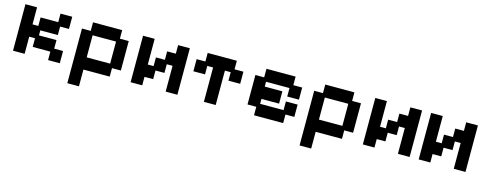

<svg xmlns="http://www.w3.org/2000/svg" viewBox="-28 -1082 4742 1883"><g transform="rotate(15 2343.0 -140.5)"><path d="M61 11V-461H179V-288H238V-374H417V-461H536V-337H446V-251H268V-200H446V-113H536V11H417V-75H238V-163H179V11Z M658 181V-374H747V-461H1043V-374H1133V-75H1043V11H776V181ZM776 -113H1014V-337H776Z M1255 11V-461H1373V-200H1432V-288H1523V-374H1611V-461H1730V11H1611V-251H1552V-163H1461V-75H1373V11Z M1999 11V-338H1940V-252H1822V-375H1911V-462H2207V-375H2297V-252H2178V-338H2119V11Z M2508 11V-75H2419V-374H2508V-461H2804V-374H2894V-251H2775V-337H2537V-288H2716V-163H2537V-113H2775V-201H2894V-76H2804V11Z M3016 181V-374H3105V-461H3401V-374H3491V-75H3401V11H3134V181ZM3134 -113H3372V-337H3134Z M3613 11V-461H3731V-200H3790V-288H3881V-374H3969V-461H4088V11H3969V-251H3910V-163H3819V-75H3731V11Z M4180 11V-461H4298V-200H4357V-288H4448V-374H4536V-461H4655V11H4536V-251H4477V-163H4386V-75H4298V11Z"/></g></svg>

Font: Pixelify Sans SemiBold
Style: Regular
Weight: 600
Designer: Stefie Justprince
Foundry: Typecalism Foundryline
Version: Version 1.000